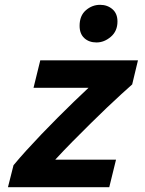

<svg xmlns="http://www.w3.org/2000/svg" viewBox="-20 -776 600 796"><path d="M13 0 36 -91Q60 -120 89.5 -152.5Q119 -185 152 -219.5Q185 -254 219 -288Q253 -322 285.5 -353.5Q318 -385 347 -412H119L147 -526H552L528 -426Q510 -410 483 -385.5Q456 -361 423 -329.5Q390 -298 353.5 -262Q317 -226 280 -188.5Q243 -151 209 -114H461L433 0ZM380 -600Q349 -600 329.5 -618Q310 -636 310 -669Q310 -711 336 -733.5Q362 -756 395 -756Q425 -756 446 -738Q467 -720 467 -687Q467 -647 439.5 -623.5Q412 -600 380 -600Z"/></svg>

Font: Ubuntu Sans Mono
Style: Bold Italic
Weight: 700
Italic angle: -13.5°
Monospace: yes
Designer: Dalton Maag Ltd
Foundry: Dalton Maag Ltd
Version: Version 1.006